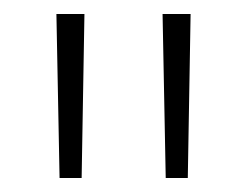

<svg xmlns="http://www.w3.org/2000/svg" viewBox="-20 -684 352 274"><path d="M100.5 -664 96.5 -430H65L60.5 -664ZM252 -664 248 -430H216.5L212 -664Z"/></svg>

Font: Anek Malayalam ExtraLight
Style: Regular
Weight: 250
Version: Version 1.003